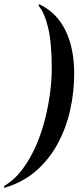

<svg xmlns="http://www.w3.org/2000/svg" viewBox="-61 -792 391 942"><path d="M-40 120Q12 89 51 36Q90 -17 117.5 -81.5Q145 -146 161.5 -213.5Q178 -281 185.5 -343Q193 -405 193 -451Q193 -583 175 -656.5Q157 -730 129 -763L130 -772Q216 -732 259.5 -644Q303 -556 303 -432Q303 -340 283 -251Q263 -162 221 -85Q179 -8 114 48Q49 104 -41 130Z"/></svg>

Font: Noto Serif Display ExtraCondensed SemiBold
Style: Italic
Weight: 600
Width: 2
Italic angle: -12°
Designer: Monotype Design Team
Foundry: Monotype Imaging Inc.
Version: Version 2.009